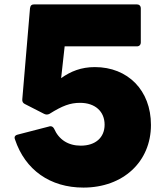

<svg xmlns="http://www.w3.org/2000/svg" viewBox="-20 -792 747 870"><path d="M358 58C538 58 664 -59 664 -226C664 -383 559 -488 410 -488C348 -488 301 -469 257 -438L273 -582H601C611 -582 618 -589 618 -600V-754C618 -765 611 -772 601 -772H134C124 -772 118 -768 116 -755L81 -342C80 -332 84 -325 92 -321L180 -276C184 -274 188 -273 192 -273C196 -273 200 -274 204 -276C263 -313 298 -326 343 -326C411 -326 454 -287 454 -227C454 -169 413 -132 346 -132C289 -132 247 -159 225 -209C221 -216 216 -220 209 -220C207 -220 205 -220 203 -219L60 -182C52 -180 46 -176 46 -168C46 -166 47 -163 48 -160C94 -22 207 58 358 58Z"/></svg>

Font: LINE Seed JP App_OTF ExtraBold
Style: Regular
Weight: 800
Designer: LINE & Fontrix & Fontworks
Version: Version 1.013